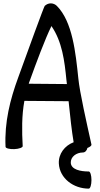

<svg xmlns="http://www.w3.org/2000/svg" viewBox="-20 -871 596 1142"><path d="M115 -2C110 -93 109 -183 125 -271L388 -269C397 -180 407 -89 418 -25C365 -5 327 44 330 102C335 190 417 251 508 251C517 251 524 228 524 200C524 172 517 149 508 149C459 149 404 138 401 98C399 62 434 36 473 36C486 36 497 24 500 9C516 3 525 -5 524 -11C495 -142 454 -322 446 -404C430 -558 411 -743 318 -836C309 -845 296 -851 282 -851C268 -851 256 -845 246 -836C241 -831 141 -556 89 -412C40 -279 6 -144 13 2C13 11 37 17 65 16C93 15 116 6 115 -2ZM156 -388C196 -499 248 -639 286 -716C350 -623 364 -508 375 -396C376 -388 377 -379 378 -371L151 -373C152 -378 154 -383 156 -388Z"/></svg>

Font: Nupuram Condensed Medium
Style: Regular
Weight: 500
Width: 3
Designer: Santhosh Thottingal (santhosh.thottingal@gmail.com)
Foundry: SMC
Version: Version 1.000